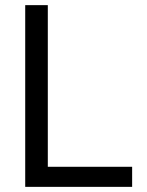

<svg xmlns="http://www.w3.org/2000/svg" viewBox="-20 -727 573 747"><path d="M78.1 -707H166V-78.1H494.1V0H78.1Z"/></svg>

Font: Pretendard
Style: Regular
Weight: 400
Designer: Base glyphs from Inter by Rasmus Andersson; Hangeul glyphs from Noto Sans CJK(Source Han Sans) by Jang Soo-young and Kan
Foundry: Kil Hyung-jin
Version: Version 1.309